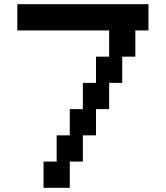

<svg xmlns="http://www.w3.org/2000/svg" viewBox="-20 -1020 790 915"><path d="M187.5 -125V-250H250V-375H312.5V-500H375V-625H437.5V-750H500V-875H62.5V-1000H687.5V-875H625V-750H562.5V-625H500V-500H437.5V-375H375V-250H312.5V-125Z"/></svg>

Font: Better VCR
Style: Regular
Weight: 400
Designer: artdzyk
Foundry: https://fontstruct.com
Version: Version 1.0